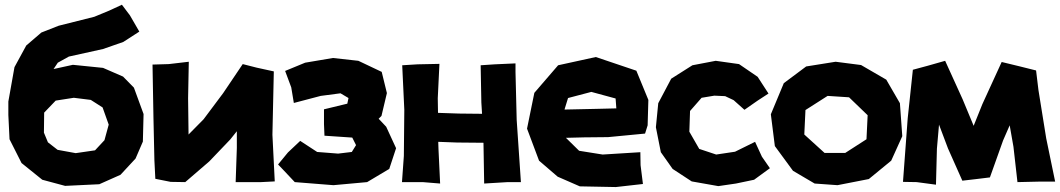

<svg xmlns="http://www.w3.org/2000/svg" viewBox="-20 -755 4394 796"><path d="M282.2 -486.3 202.1 -468.8 219.7 -495.1 265.6 -520.5 407.2 -551.8 491.2 -581.1 557.6 -624 518.6 -691.4 485.4 -735.4 432.6 -710.9 371.1 -685.5 223.6 -648.4 151.4 -620.1 88.9 -566.4 40 -476.6 14.6 -334V-278.3L19.5 -177.7L69.3 -79.1L155.3 -9.8L250 15.6L391.6 8.8L479.5 -30.3L542 -97.7L572.3 -168L575.2 -282.2L535.2 -391.6L490.2 -437.5L407.2 -473.6ZM286.1 -349.6 356.4 -340.8 405.3 -309.6 430.7 -238.3 413.1 -173.8 374 -131.8 293.9 -120.1 218.8 -133.8 178.7 -165 162.1 -205.1 163.1 -288.1 210.9 -337.9Z M612.3 -487.3 616.2 -266.6 620.1 -90.8 624 -13.7 687.5 -1 748 0 847.7 -85.9 934.6 -176.8 961.9 -210.9V-141.6L957 0H1062.5L1119.1 -2.9L1109.4 -196.3L1115.2 -459L1043.9 -474.6L986.3 -489.3L905.3 -369.1L824.2 -260.7L761.7 -197.3L759.8 -347.7L762.7 -499L679.7 -489.3Z M1162.1 -460.9 1187.5 -392.6 1198.2 -328.1 1309.6 -357.4 1391.6 -368.2 1424.8 -348.6 1419.9 -325.2 1323.2 -301.8V-240.2L1325.2 -192.4L1440.4 -184.6L1456.1 -153.3L1438.5 -125L1381.8 -118.2L1294.9 -125L1224.6 -170.9L1173.8 -123L1132.8 -73.2L1153.3 -51.8L1202.1 0L1362.3 12.7L1502 0L1593.8 -54.7L1622.1 -140.6L1581.1 -229.5L1549.8 -262.7L1561.5 -274.4L1584 -369.1L1562.5 -457L1465.8 -502.9L1360.4 -514.6L1245.1 -495.1Z M1647.5 -484.4 1656.2 -299.8 1654.3 -108.4 1646.5 0H1732.4L1804.7 5.9L1797.9 -136.7L1796.9 -167L1875 -164.1L1984.4 -163.1L1987.3 5.9L2085 0H2139.6L2122.1 -257.8L2117.2 -456.1V-492.2L2031.2 -488.3L1972.7 -484.4L1975.6 -330.1L1978.5 -283.2L1882.8 -284.2L1795.9 -287.1L1794.9 -347.7L1801.8 -490.2L1710.9 -488.3Z M2535.2 -305.7 2454.1 -303.7 2320.3 -300.8 2335 -348.6 2431.6 -374 2532.2 -346.7ZM2654.3 -201.2 2665 -235.4 2668 -340.8 2618.2 -461.9 2450.2 -518.6 2293.9 -484.4 2195.3 -370.1 2165 -221.7 2214.8 -88.9 2292 -22.5 2383.8 17.6 2533.2 20.5 2645.5 7.8 2635.7 -70.3 2634.8 -124 2478.5 -114.3 2380.9 -129.9 2326.2 -183.6 2401.4 -185.5 2501 -186.5Z M3166 -367.2 3121.1 -436.5 3043.9 -489.3 2947.3 -502.9 2850.6 -484.4 2762.7 -428.7 2709 -327.1 2699.2 -227.5 2719.7 -124 2768.6 -54.7 2847.7 -2.9 2958 16.6 3031.2 5.9 3106.4 -9.8 3171.9 -57.6 3138.7 -105.5 3110.4 -167 3027.3 -126 2949.2 -114.3 2878.9 -137.7 2837.9 -209 2840.8 -294.9 2888.7 -349.6 2941.4 -358.4 2986.3 -356.4 3021.5 -339.8 3066.4 -299.8 3121.1 -337.9Z M3500 -351.6 3577.1 -277.3 3572.3 -177.7 3484.4 -121.1H3398.4L3314.5 -197.3L3319.3 -298.8L3411.1 -357.4ZM3444.3 -499 3322.3 -479.5 3229.5 -410.2 3175.8 -281.2 3192.4 -149.4 3267.6 -46.9 3357.4 5.9 3452.1 12.7 3582 -12.7 3674.8 -88.9 3720.7 -190.4 3710.9 -327.1 3654.3 -424.8 3549.8 -485.4Z M3764.6 -465.8 3743.2 -264.6 3723.6 -1 3780.3 0 3860.4 10.7 3864.3 -138.7 3873 -238.3 3910.2 -139.6 3969.7 -5.9 4028.3 -12.7 4084 -19.5 4138.7 -172.9 4166 -235.4 4181.6 -146.5 4198.2 0 4285.2 -2H4354.5L4317.4 -181.6L4285.2 -381.8L4275.4 -462.9L4209 -479.5L4132.8 -498L4052.7 -323.2L4016.6 -233.4L3970.7 -343.8L3898.4 -502.9L3826.2 -482.4Z"/></svg>

Font: MaokenAssortedSans-Lite
Style: Lite
Weight: 400
Version: Version 1.400